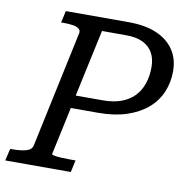

<svg xmlns="http://www.w3.org/2000/svg" viewBox="-99 -788 848 865"><g transform="rotate(10 325.5 -355.0)"><path d="M293 -55 281 0H-19L-6 -55H4Q41 -55 66.5 -62Q92 -69 96 -89L209 -620Q213 -634 203.5 -642Q194 -650 176 -653Q158 -656 132 -656H121L133 -710H420Q497 -710 549 -687.5Q601 -665 628.5 -624Q656 -583 656 -526Q656 -475 637 -430.5Q618 -386 580 -353.5Q542 -321 486 -302.5Q430 -284 356 -284H231L184 -65Q183 -62 195.5 -59.5Q208 -57 227.5 -56Q247 -55 268 -55ZM557 -528Q557 -566 542 -593Q527 -620 497 -635Q467 -650 420 -650H309L243 -343H367Q416 -343 452 -356.5Q488 -370 511 -394.5Q534 -419 545.5 -453Q557 -487 557 -528Z"/></g></svg>

Font: Roboto Serif
Style: Italic
Weight: 400
Italic angle: -10°
Designer: Greg Gazdowicz
Foundry: Commercial Type
Version: Version 1.008